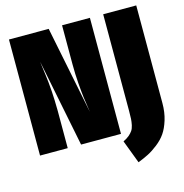

<svg xmlns="http://www.w3.org/2000/svg" viewBox="-125 -811 1067 1112"><g transform="rotate(-15 409.0 -255.5)"><path d="M513.2 -695.8V0H273.9L168.9 -524.9Q169.4 -519.5 173.8 -486.3Q178.2 -453.1 179.9 -440.4Q181.6 -427.7 185.1 -395.3Q188.5 -362.8 189.7 -340.8Q190.9 -318.8 192.4 -286.9Q193.8 -254.9 193.8 -224.1V0H27.8V-695.8H266.1L372.1 -169.9Q363.3 -227.5 359.1 -259Q355 -290.5 350.6 -346.9Q346.2 -403.3 346.2 -460.9V-695.8ZM791 -695.8V-109.9Q791 -55.2 777.1 -10Q763.2 35.2 742.9 64.5Q722.7 93.8 690.7 118.7Q658.7 143.6 631.8 157.2Q605 170.9 568.8 185.1L516.1 45.9Q537.6 35.6 551.8 23.7Q565.9 11.7 574.2 -0.5Q582.5 -12.7 586.7 -32.2Q590.8 -51.8 591.8 -69.3Q592.8 -86.9 592.8 -117.2V-695.8Z"/></g></svg>

Font: Fira Sans Compressed Heavy
Style: Regular
Weight: 900
Width: 1
Designer: Carrois Corporate & Edenspiekermann AG
Foundry: Carrois Corporate GbR & Edenspiekermann AG
Version: Version 4.203;PS 004.203;hotconv 1.0.88;makeotf.lib2.5.64775